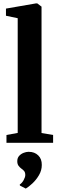

<svg xmlns="http://www.w3.org/2000/svg" viewBox="-20 -839 345 1128"><path d="M84 -58V-732L15 -746.5V-788.5L191 -819H199L224 -800V-57.5L292 -46V0H18V-46ZM225.5 130Q225.5 162 209 190Q192.5 218 170.5 238.5Q148.5 259 132 268.5H130.5L97 251L96 245Q109.5 236.5 119 219Q128.5 201.5 128.5 189.5Q128.5 174.5 122.2 166.5Q116 158.5 105.5 151.5Q96.5 145 89 135Q81.5 125 81.5 108Q81.5 88.5 92.8 76.5Q104 64.5 119.2 58.8Q134.5 53 146.5 53H149.5Q183 53 204.5 73.8Q226 94.5 225.5 130Z"/></svg>

Font: Merriweather 60pt
Style: Bold
Weight: 700
Version: Version 2.100